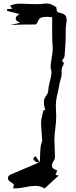

<svg xmlns="http://www.w3.org/2000/svg" viewBox="-20 -934 431 1096"><path d="M194.3 -7.3Q190.4 -7.3 188 -8.8Q173.3 -16.1 170.4 -27.8Q170.4 -30.8 173.3 -34.2Q176.3 -37.6 179 -39.6Q181.6 -41.5 182.1 -43L207 -8.3Q204.1 -8.3 200.9 -7.8Q197.8 -7.3 194.3 -7.3ZM234.9 141.6Q209.5 127 182.6 127Q157.2 127 123.5 134.3Q89.8 141.6 55.2 141.6Q58.1 121.1 59.1 117.7L45.9 108.4Q24.9 96.7 24.9 82.5Q24.9 66.9 51.8 57.6Q129.4 25.4 207 -8.3V-8.8H207.5L208.5 -34.2Q210.4 -103 216.3 -115.2Q220.2 -123.5 220.7 -131.3Q219.7 -160.2 217 -189.2Q214.4 -218.3 214.4 -232.9Q214.4 -250.5 223.6 -287.6Q226.1 -295.4 228 -304.7L238.8 -306.2Q231 -327.6 231 -348.1Q231 -349.6 231.2 -360.8Q231.4 -372.1 247.6 -393.6Q255.9 -406.7 256.3 -425.8Q256.8 -439 264.2 -467.3Q273.9 -502.4 273.9 -517.6Q273.9 -526.4 271.5 -535.6Q269 -544.9 269 -554.2Q269 -567.9 274.9 -602.1Q281.2 -638.2 281.2 -659.2Q281.2 -670.9 279.8 -682.6Q277.8 -700.2 277.8 -752V-835.4Q263.7 -837.9 247.1 -837.9Q234.4 -837.9 218.5 -834.7Q202.6 -831.5 192.4 -803.7Q188.5 -795.4 182.1 -794.4Q106.9 -794.4 39.6 -791.5L95.2 -804.2Q69.8 -814.9 69.8 -826.7Q69.8 -827.1 70.3 -833.7Q70.8 -840.3 90.8 -854L19.5 -872.1L21.5 -881.8L51.3 -884.8L36.6 -901.4Q62 -913.1 98.1 -913.1Q118.2 -913.1 138.7 -911.6Q162.1 -910.2 185.5 -910.2Q209.5 -910.2 233.4 -913.1Q240.2 -914.1 246.1 -914.1Q271 -914.1 300.3 -893.6Q302.7 -891.6 302.7 -883.3Q302.7 -877 304.2 -872.1Q309.6 -862.8 317.9 -861.8Q352.5 -855.5 357.9 -836.9Q360.4 -828.1 360.4 -818.4Q360.4 -807.6 357.4 -795.4Q355 -779.8 355 -756.3V-728Q355 -685.5 349.1 -620.1Q348.6 -606.9 340.3 -596.7Q335 -591.3 335 -586.9Q335 -581.5 343.8 -577.1Q344.2 -576.7 344.2 -575.2L343.8 -571.8Q341.3 -561.5 338.9 -557.6Q331.5 -545.9 331.5 -526.4L332 -512.7Q332 -496.1 325.2 -478Q320.3 -463.4 314 -426.3L306.6 -392.6Q298.8 -359.9 298.8 -327.6Q298.8 -313 299.8 -298.8Q300.8 -282.2 300.8 -266.1Q300.8 -240.2 295.7 -200.9Q290.5 -161.6 290.5 -135.3Q291 -111.8 292.2 -87.9Q293.5 -64 293.9 -39.1Q293.9 -28.8 289.1 -20Q276.4 -1 276.4 10.7Q276.4 13.7 278.3 21Q280.3 28.3 306.6 39.6Q305.2 42.5 296.9 64.9L315.4 67.9Z"/></svg>

Font: Unutterable
Style: Regular
Weight: 400
Designer: GGBotNet
Foundry: f0n7.com
Version: 1.00